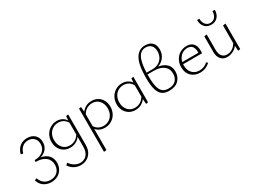

<svg xmlns="http://www.w3.org/2000/svg" viewBox="-42 -1551 3597 2678"><g transform="rotate(-30 1756.5 -211.5)"><path d="M424 92Q424 148 398.5 193Q373 238 326.5 263.5Q280 289 221 289Q156 289 105 255.5Q54 222 31 151L66 137Q88 198 129.5 227Q171 256 227 256Q300 256 342 212.5Q384 169 384 101Q384 23 328.5 -21.5Q273 -66 170 -66V-95Q257 -95 306.5 -137.5Q356 -180 356 -250Q356 -309 320 -344.5Q284 -380 226 -380Q174 -380 135 -348.5Q96 -317 79 -254L42 -263Q65 -342 115 -378.5Q165 -415 230 -415Q305 -415 350.5 -372.5Q396 -330 396 -258Q396 -194 360 -149Q324 -104 263 -87Q339 -73 381.5 -27Q424 19 424 92Z M894 -414V74Q894 146 866 194.5Q838 243 793 266Q748 289 696 289Q643 289 596.5 264.5Q550 240 516 191L544 162Q577 209 619.5 233Q662 257 707 257Q769 257 810.5 212Q852 167 852 75V-76Q789 4 690 4Q634 4 591 -22Q548 -48 524 -93.5Q500 -139 500 -197Q500 -259 528 -308.5Q556 -358 604 -386.5Q652 -415 709 -415Q754 -415 791 -396Q828 -377 853 -340L858 -407ZM852 -114V-304Q829 -343 793.5 -363.5Q758 -384 715 -384Q666 -384 627 -360.5Q588 -337 566 -295.5Q544 -254 544 -201Q544 -125 587 -75.5Q630 -26 699 -26Q744 -26 783.5 -47Q823 -68 852 -114Z M1459 -214Q1459 -152 1431.5 -102Q1404 -52 1355.5 -23.5Q1307 5 1247 5Q1205 5 1169 -10.5Q1133 -26 1108 -57V284L1066 289V-407L1101 -414L1107 -334Q1169 -414 1269 -414Q1325 -414 1368 -388Q1411 -362 1435 -316.5Q1459 -271 1459 -214ZM1415 -211Q1415 -286 1372.5 -334.5Q1330 -383 1260 -383Q1216 -383 1176 -361.5Q1136 -340 1108 -293V-101Q1131 -65 1166 -46Q1201 -27 1244 -27Q1293 -27 1332 -50.5Q1371 -74 1393 -115.5Q1415 -157 1415 -211Z M1944 -414V-3L1909 3L1903 -77Q1840 4 1741 4Q1684 4 1641 -22Q1598 -48 1574 -93.5Q1550 -139 1550 -197Q1550 -258 1578 -308Q1606 -358 1654 -386.5Q1702 -415 1761 -415Q1805 -415 1842.5 -396.5Q1880 -378 1904 -343L1909 -407ZM1902 -117V-300Q1855 -383 1765 -383Q1716 -383 1677.5 -360Q1639 -337 1617 -295Q1595 -253 1595 -200Q1595 -125 1637.5 -76Q1680 -27 1749 -27Q1846 -27 1902 -117Z M2490 -186Q2490 -104 2437.5 -48.5Q2385 7 2282 7Q2212 7 2170 -24.5Q2128 -56 2108.5 -125.5Q2089 -195 2089 -313Q2089 -520 2143.5 -616Q2198 -712 2301 -712Q2375 -712 2415 -672.5Q2455 -633 2455 -562Q2455 -492 2417 -439Q2379 -386 2315 -364Q2398 -350 2444 -305Q2490 -260 2490 -186ZM2132 -371H2231Q2284 -371 2325.5 -394.5Q2367 -418 2390.5 -459.5Q2414 -501 2414 -553Q2414 -614 2382.5 -648Q2351 -682 2296 -682Q2217 -682 2177 -607Q2137 -532 2132 -371ZM2447 -176Q2447 -256 2389.5 -299.5Q2332 -343 2232 -343H2131V-321Q2131 -210 2146.5 -146Q2162 -82 2197 -53.5Q2232 -25 2291 -25Q2369 -25 2408 -67.5Q2447 -110 2447 -176Z M2945 -60Q2874 4 2785 4Q2697 4 2642.5 -49.5Q2588 -103 2588 -193Q2588 -257 2615.5 -307.5Q2643 -358 2691 -386.5Q2739 -415 2798 -415Q2869 -415 2904.5 -374.5Q2940 -334 2940 -262Q2940 -231 2938 -218H2633Q2632 -211 2632 -197Q2632 -120 2675.5 -73.5Q2719 -27 2791 -27Q2865 -27 2925 -81ZM2638 -250H2897V-260Q2897 -385 2795 -385Q2737 -385 2694 -348Q2651 -311 2638 -250Z M3109 -654H3146Q3146 -596 3175 -561Q3204 -526 3252 -526Q3299 -526 3328 -561.5Q3357 -597 3357 -655L3395 -654Q3395 -584 3356 -541Q3317 -498 3252 -498Q3187 -498 3148 -540.5Q3109 -583 3109 -654ZM3428 -414V-3L3392 3L3387 -80Q3356 -39 3310.5 -17.5Q3265 4 3220 4Q3157 4 3120 -38Q3083 -80 3083 -154V-407L3125 -414V-166Q3125 -101 3154 -64.5Q3183 -28 3235 -28Q3277 -28 3318 -52Q3359 -76 3385 -125V-407Z"/></g></svg>

Font: Ysabeau Infant Light
Style: Regular
Weight: 300
Designer: Christian Thalmann (Catharsis Fonts)
Version: Version 0.003